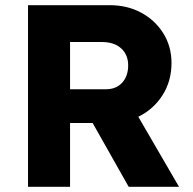

<svg xmlns="http://www.w3.org/2000/svg" viewBox="-20 -720 742 740"><path d="M88 0V-700H403Q471 -700 524.5 -671Q578 -642 609.5 -591.5Q641 -541 641 -477Q641 -407 606 -352.5Q571 -298 513 -270L670 0H476L337 -246H250V0ZM250 -376H388Q428 -376 451 -401.5Q474 -427 474 -468Q474 -509 447 -533.5Q420 -558 373 -558H250Z"/></svg>

Font: Lexend Deca
Style: Bold
Weight: 700
Designer: Bonnie Shaver-Troup, Thomas Jockin
Foundry: Lexend
Version: Version 1.008; ttfautohint (v1.8.4.7-5d5b)